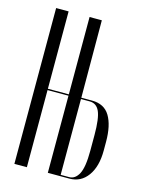

<svg xmlns="http://www.w3.org/2000/svg" viewBox="-108 -766 634 832"><g transform="rotate(15 209.0 -349.5)"><path d="M95 -699V-352H189V-699H244L245 -352H293Q348 -352 373 -310.5Q398 -269 398 -195V-156Q398 -84 367.5 -42Q337 0 286 0H189V-346H95V0H39V-699ZM342 -211Q342 -285 328.5 -315.5Q315 -346 284 -346H245V-6H283Q310 -6 326 -36Q342 -66 342 -140Z"/></g></svg>

Font: Moniqa Cond Display
Style: Regular
Weight: 400
Width: 3
Designer: Rajesh Rajput
Foundry: Rajesh Rajput
Version: Version 1.000